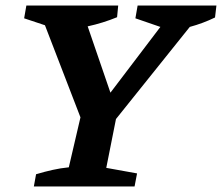

<svg xmlns="http://www.w3.org/2000/svg" viewBox="-20 -672 800 692"><path d="M102 0 110 -44Q140 -53 169 -59.5Q198 -66 228 -69L270 -249L142 -581L67 -606L75 -652H406L402 -610Q351 -589 296 -577L378 -338L558 -575L468 -606L476 -652H760L755 -609Q712 -588 664 -575L398 -243L363 -67L474 -47L465 0Z"/></svg>

Font: Piazzolla SemiBold
Style: Italic
Weight: 600
Italic angle: -11.3°
Designer: Juan Pablo del Peral
Foundry: Huerta Tipografica
Version: Version 1.330